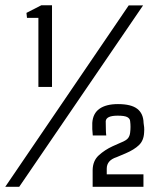

<svg xmlns="http://www.w3.org/2000/svg" viewBox="-49 -718 600 738"><path d="M150.9 -383.8H98.6V-649.4H54.7L52.7 -668.5L109.9 -697.8H150.9ZM24.9 0H-28.8L445.8 -697.3H501ZM502.4 0H307.1V-64Q307.6 -100.1 330.8 -121.1Q354 -142.1 383.8 -155.8L415.5 -169.9Q436.5 -178.2 443.1 -186.8Q449.7 -195.3 451.2 -208Q454.1 -230.5 451.2 -252.4Q450.7 -261.7 440.7 -267.6Q430.7 -273.4 403.3 -273.4Q359.4 -273.4 357.4 -252.4Q357.9 -237.8 357.9 -223.1Q357.9 -208.5 359.4 -197.3H307.6Q306.2 -209 305.7 -221.7Q305.2 -234.4 305.7 -245.6Q308.1 -282.2 333.5 -300Q358.9 -317.9 404.3 -317.9Q455.1 -317.9 478.5 -299.8Q502 -281.7 502.9 -245.6Q504.4 -237.3 505.1 -228.8Q505.9 -220.2 504.9 -208Q503.4 -177.7 485.1 -160.2Q466.8 -142.6 433.6 -128.4L398.9 -113.8Q361.3 -101.6 361.3 -69.8V-47.9H502.4Z"/></svg>

Font: Agdasima
Style: Regular
Weight: 400
Width: 3
Designer: The DocRepair Project, Patric King
Foundry: Google
Version: Version 2.002